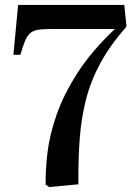

<svg xmlns="http://www.w3.org/2000/svg" viewBox="-20 -743 558 774"><path d="M178 11 164 1Q163 -57 171.5 -128.5Q180 -200 208.5 -281.5Q237 -363 293 -450Q349 -537 443 -626H181Q150 -626 131 -622.5Q112 -619 100.5 -608Q89 -597 80.5 -576.5Q72 -556 62 -522H34L53 -723H481L490 -636Q425 -562 386 -491Q347 -420 327.5 -345Q308 -270 301.5 -185.5Q295 -101 296 0Z"/></svg>

Font: Literata 60pt Medium
Style: Regular
Weight: 500
Designer: Latin by Veronika Burian and Jose Scaglione. Greek by Irene Vlachou. Cyrillic by Vera Evstafieva.
Foundry: TypeTogether
Version: Version 3.103;gftools[0.9.29]